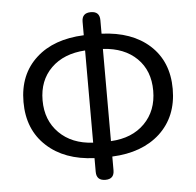

<svg xmlns="http://www.w3.org/2000/svg" viewBox="-54 -813 911 892"><g transform="rotate(-5 401.5 -367.0)"><path d="M402 24Q360 24 360 -17V-28V-81Q220 -87 138 -163Q54 -240 54 -369Q54 -498 138 -574Q219 -648 360 -654V-717Q360 -758 402 -758Q443 -758 443 -717V-654Q584 -648 666 -574Q750 -498 750 -369.5Q750 -241 666 -163Q583 -87 443 -81V-17Q443 24 402 24ZM360 -153V-368V-583Q260 -577 201.5 -519.5Q143 -462 143 -369Q143 -276 202 -217Q261 -158 360 -153ZM443 -153Q542 -158 600.5 -217Q659 -276 659 -369.5Q659 -463 601 -520Q543 -577 443 -583V-368Z"/></g></svg>

Font: GenSenRounded JP R
Style: Regular
Weight: 400
Version: Version 1.501;PS 1;hotconv 16.6.51;makeotf.lib2.5.65220